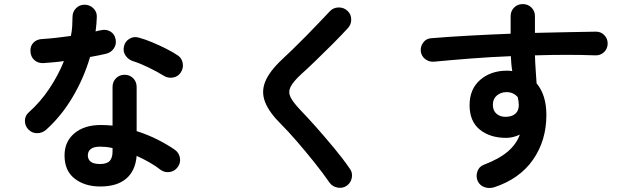

<svg xmlns="http://www.w3.org/2000/svg" viewBox="-20 -847 3040 940"><path d="M471 66Q395 66 345.5 27.5Q296 -11 296 -86Q296 -154 344.5 -194.5Q393 -235 473 -235Q503 -235 531 -232V-421Q531 -447 548 -464Q565 -481 590 -481Q615 -481 632 -464Q649 -447 649 -421V-205Q703 -188 751.5 -163.5Q800 -139 837 -113Q857 -98 861 -73.5Q865 -49 850 -29Q836 -9 811.5 -5Q787 -1 767 -15Q743 -34 712.5 -51.5Q682 -69 649 -84Q643 -11 598 27.5Q553 66 471 66ZM205 -211Q186 -195 161.5 -195Q137 -195 120 -212Q102 -230 102 -255.5Q102 -281 121 -297Q178 -348 221.5 -413Q265 -478 293 -548Q266 -544 240.5 -542Q215 -540 192 -538Q166 -537 148 -553Q130 -569 129 -597Q128 -622 144 -638.5Q160 -655 188 -656Q220 -658 255.5 -662Q291 -666 327 -671Q332 -694 333.5 -718Q335 -742 335 -764Q335 -789 352 -806.5Q369 -824 394 -824Q419 -824 437 -806.5Q455 -789 454 -764Q453 -730 448 -693Q455 -695 461.5 -696.5Q468 -698 474 -699Q499 -705 520 -693Q541 -681 546 -655Q551 -630 537.5 -610Q524 -590 500 -584Q484 -580 463.5 -576Q443 -572 421 -568Q390 -463 334.5 -370Q279 -277 205 -211ZM782 -476Q750 -496 706.5 -517Q663 -538 630 -548Q607 -556 594 -576Q581 -596 587 -620Q592 -644 613.5 -657Q635 -670 659 -663Q689 -655 725 -640Q761 -625 794.5 -608Q828 -591 850 -576Q870 -563 874.5 -538Q879 -513 865 -492Q852 -472 827.5 -467.5Q803 -463 782 -476ZM470 -44Q503 -44 517 -59Q531 -74 531 -105V-122Q515 -126 499.5 -127.5Q484 -129 470 -129Q439 -129 424.5 -117.5Q410 -106 410 -86Q410 -67 424 -55.5Q438 -44 470 -44Z M1678 62Q1658 76 1633 71.5Q1608 67 1594 48Q1560 -1 1517.5 -54Q1475 -107 1433 -155.5Q1391 -204 1357 -238Q1298 -296 1278 -347Q1258 -398 1279 -448.5Q1300 -499 1362 -557Q1383 -576 1412.5 -605Q1442 -634 1475 -667Q1508 -700 1539 -733Q1570 -766 1595 -792Q1612 -810 1637.5 -810.5Q1663 -811 1681 -794Q1699 -778 1699.5 -752.5Q1700 -727 1683 -709Q1648 -671 1605.5 -628.5Q1563 -586 1523 -547.5Q1483 -509 1454 -483Q1415 -447 1402.5 -421.5Q1390 -396 1402.5 -371Q1415 -346 1450 -309Q1484 -274 1527.5 -225Q1571 -176 1615 -123Q1659 -70 1692 -22Q1707 -3 1702.5 22.5Q1698 48 1678 62Z M2399 70Q2375 77 2352.5 69.5Q2330 62 2319 40Q2309 17 2317 -7Q2325 -31 2348 -40Q2424 -69 2466 -105Q2508 -141 2525 -188Q2491 -172 2458 -172Q2379 -172 2329 -212.5Q2279 -253 2279 -332Q2279 -411 2331 -456Q2383 -501 2462 -501Q2469 -501 2475 -500.5Q2481 -500 2488 -499Q2485 -516 2483.5 -534Q2482 -552 2481 -572Q2381 -568 2284.5 -560.5Q2188 -553 2105 -545Q2081 -543 2062 -557.5Q2043 -572 2040 -596Q2038 -621 2053 -640Q2068 -659 2092 -660Q2177 -667 2277 -672.5Q2377 -678 2480 -682V-768Q2480 -793 2497 -810Q2514 -827 2539 -827Q2565 -827 2582 -810Q2599 -793 2599 -768V-686Q2682 -688 2758 -689.5Q2834 -691 2898 -692Q2923 -692 2939.5 -674Q2956 -656 2955 -632Q2954 -607 2936.5 -591Q2919 -575 2894 -576Q2766 -581 2599 -576Q2600 -541 2602.5 -506Q2605 -471 2607 -439Q2655 -382 2655 -284Q2655 -159 2589.5 -65Q2524 29 2399 70ZM2458 -275Q2487 -276 2503.5 -290.5Q2520 -305 2520 -333Q2520 -341 2518.5 -351Q2517 -361 2515 -371Q2494 -396 2460 -396Q2432 -396 2412.5 -379.5Q2393 -363 2393 -334Q2393 -305 2411.5 -289.5Q2430 -274 2458 -275Z"/></svg>

Font: Zen Maru Gothic
Style: Bold
Weight: 700
Designer: Yoshimichi Ohira
Foundry: Positype
Version: Version 1.001